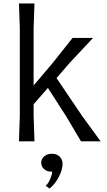

<svg xmlns="http://www.w3.org/2000/svg" viewBox="-20 -820 622 1114"><path d="M564 0H450L364 -145L258 -310L175 -215V-150L180 0H90L95 -150V-655L90 -800H180L175 -655V-324L286 -455L401 -600H520L384 -455L308 -367L458 -145ZM343 132Q343 165 320 208.5Q297 252 267 274L246 258L247 255Q259 247 270.5 220.5Q282 194 283 176H278Q252 176 235.5 161Q219 146 219 124Q219 102 237 87Q255 72 281 72Q309 72 326 88.5Q343 105 343 132Z"/></svg>

Font: Farro Light
Style: Regular
Weight: 300
Designer: Aceler Chua
Foundry: Grayscale Limited
Version: Version 1.101